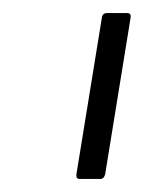

<svg xmlns="http://www.w3.org/2000/svg" viewBox="-20 -703 220 294"><path d="M102 -429Q96 -429 97 -436L136 -676Q137 -683 144 -683H175Q181 -683 180 -676L141 -436Q139 -429 134 -429Z"/></svg>

Font: Sofia Sans ExtraLight
Style: Italic
Weight: 250
Italic angle: -9°
Version: Version 4.100-B